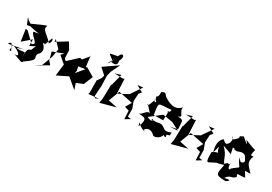

<svg xmlns="http://www.w3.org/2000/svg" viewBox="32 -1763 4044 2857"><g transform="rotate(30 2054.0 -335.0)"><path d="M364 -155C354 -129 290 -175 303 3L297 -71C227 -61 64 -47 263 -102L14 -57C68 -148 86 -26 113 14C45 27 117 -28 80 -80C257 -35 276 68 135 13L318 79C247 86 346 87 344 60C569 -90 424 -63 483 -156C521 -176 544 -260 461 -324C522 -326 525 -389 482 -284L547 -454C593 -437 534 -331 534 -375C437 -479 353 -502 391 -575C393 -592 271 -533 158 -482C192 -466 121 -500 100 -523C63 -570 77 -545 122 -439L226 -453C180 -466 306 -485 167 -477L163 -451C340 -403 402 -426 255 -402C257 -333 431 -261 321 -229L169 -377L135 -381L166 -177L306 -299V-186C418 -238 391 -235 397 -238Z M937 -218 859 -290 853 -428 786 -540 605 -429 597 -474 708 -360 686 -222 609 -18 522 26 722 -93 673 -149 638 -282 820 -350 774 -304 892 -204 868 -2 1087 -111 1106 -222 1081 -324 1057 -283 1204 -304 1037 -103 1218 49 1182 -56 1294 -102 1358 -258 1212 -343 1194 -333 1171 -519 1179 -514 1088 -404 1051 -411 854 -229Z M1542 0 1524 -37 1536 -211 1530 -381 1550 -460 1624 -613 1392 -454 1494 -362 1482 -313 1432 -242 1434 -37 1426 -7 1600 -25ZM1474 -590C1581 -573 1585 -607 1576 -666C1635 -768 1559 -809 1528 -713C1348 -680 1394 -700 1494 -611C1432 -514 1421 -523 1516 -667Z M2162 0 2105 -9 2103 -144 2063 -251 2070 -381 2107 -426 1992 -488 2086 -498 1958 -311 1792 -223 1780 -474 1760 -462 1610 -468 1712 -498 1658 -292 1652 -300 1646 -55 1632 25 1894 -45 1738 -77 1811 -266 2053 -216 1994 -114 2070 -92 2077 51Z M2785 -79 2786 -130C2627 -57 2673 -192 2530 -154C2498 -143 2463 -159 2431 -143C2443 -210 2492 -85 2363 -153L2548 -298L2718 -270L2854 -199L2717 -192L2846 -219C2833 -389 2856 -371 2739 -386C2858 -400 2714 -460 2750 -540C2681 -470 2609 -454 2474 -533C2416 -562 2433 -624 2351 -574C2364 -436 2280 -525 2348 -423C2391 -389 2287 -384 2341 -469C2329 -420 2275 -252 2265 -325L2371 -206C2316 -265 2260 -112 2210 -131C2314 -120 2386 -145 2314 38C2268 -105 2317 54 2433 52C2364 89 2441 -72 2562 37C2574 71 2684 42 2702 -40C2781 25 2733 -126 2687 -47ZM2650 -318 2592 -386 2586 -224 2426 -222C2393 -453 2381 -394 2616 -421C2634 -397 2548 -319 2587 -380Z M3389 0 3332 -9 3330 -144 3290 -251 3297 -381 3334 -426 3219 -488 3313 -498 3185 -311 3019 -223 3007 -474 2987 -462 2837 -468 2939 -498 2885 -292 2879 -300 2873 -55 2859 25 3121 -45 2965 -77 3038 -266 3280 -216 3221 -114 3297 -92 3304 51Z M3493 -262 3502 -302C3532 -133 3599 -271 3446 -176C3443 -25 3461 -17 3479 -18C3656 -114 3563 -51 3706 -105C3685 52 3635 94 3837 95C3824 111 3971 21 3802 65C3855 -26 3916 20 3956 -44C3920 -110 3951 -75 4071 -94C3955 -272 3976 -285 3968 -182L4108 -184C4034 -276 3967 -299 4021 -431C3962 -410 3974 -443 3993 -525C3947 -533 3843 -579 3802 -594C3802 -594 3923 -462 3747 -616C3624 -562 3770 -608 3633 -499C3531 -558 3677 -539 3600 -407C3621 -488 3602 -320 3512 -431C3511 -431 3408 -385 3470 -184ZM3896 -262 3843 -315C3925 -123 3967 -239 3806 -96C3850 -132 3772 -8 3773 -177C3757 -90 3775 -207 3696 -117C3644 -191 3665 -240 3553 -348L3715 -290C3720 -230 3688 -397 3687 -393C3784 -389 3655 -387 3750 -374C3772 -361 3850 -431 3905 -374C3921 -338 3970 -304 3926 -272Z"/></g></svg>

Font: Asimov Silicon
Style: Regular
Weight: 400
Designer: Google
Version: Version 2.000980; 2014